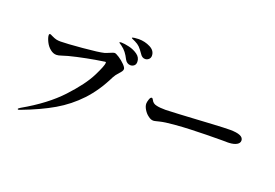

<svg xmlns="http://www.w3.org/2000/svg" viewBox="-114 -1200 2228 1553"><g transform="rotate(20 1000.0 -424.0)"><path d="M910 -752Q886 -787 870 -803Q854 -819 827 -832Q817 -837 806 -841.5Q795 -846 795 -849Q795 -854 816 -856.5Q837 -859 851 -859Q905 -859 951 -835.5Q997 -812 997 -768Q997 -749 983.5 -737Q970 -725 953 -725Q927 -725 910 -752ZM811 -668Q795 -700 778 -722Q761 -744 735 -763Q729 -768 721 -772.5Q713 -777 713 -780Q713 -785 729 -785Q754 -785 795.5 -775.5Q837 -766 870 -742.5Q903 -719 903 -681Q903 -659 889.5 -648Q876 -637 859 -637Q844 -637 831.5 -645Q819 -653 811 -668ZM124 6Q124 2 143 -10Q338 -121 454.5 -246.5Q571 -372 618.5 -467Q666 -562 666 -588Q666 -594 659 -594Q652 -594 579.5 -581.5Q507 -569 430 -552Q353 -535 310 -520Q285 -511 267 -511Q240 -511 215 -531Q188 -552 171.5 -586Q155 -620 155 -641Q155 -646 157.5 -649Q160 -652 163 -652Q169 -652 183 -644Q210 -631 225.5 -627.5Q241 -624 263 -624Q312 -624 449 -636Q586 -648 628 -659Q637 -661 665 -673Q677 -678 688.5 -682.5Q700 -687 707 -687Q718 -687 746.5 -668.5Q775 -650 798 -626.5Q821 -603 821 -590Q821 -580 815 -570.5Q809 -561 796 -547Q770 -519 759 -497Q694 -364 607.5 -272Q521 -180 411 -116Q301 -52 147 6Q135 11 130 11Q124 11 124 6Z M1140 -298Q1119 -313 1102.5 -340Q1086 -367 1086 -390Q1086 -404 1093.5 -426.5Q1101 -449 1112 -449Q1116 -449 1119.5 -445.5Q1123 -442 1126 -436Q1139 -408 1171 -402Q1198 -395 1250 -395Q1272 -395 1362 -400Q1452 -405 1506 -408L1644 -416Q1752 -422 1795 -422Q1912 -422 1912 -371Q1912 -349 1888.5 -335.5Q1865 -322 1825 -320Q1819 -319 1811 -319.5Q1803 -320 1794 -320H1753Q1634 -320 1494 -315Q1432 -313 1355.5 -306.5Q1279 -300 1238 -290Q1228 -288 1211.5 -283.5Q1195 -279 1186 -279Q1175 -279 1164.5 -283Q1154 -287 1140 -298Z"/></g></svg>

Font: Shippori Mincho
Style: Bold
Weight: 700
Designer: FONTDASU
Foundry: FONTDASU / Google Inc. / but / Adobe
Version: Version 3.110; ttfautohint (v1.8.3)